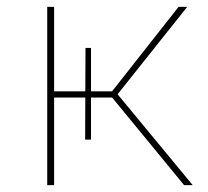

<svg xmlns="http://www.w3.org/2000/svg" viewBox="-20 -537 603 557"><path d="M298 -263 315 -271 539 0H514ZM117 -517H137V0H117ZM130 -272H317V-254H130ZM298 -263 498 -517H523L316 -257ZM228 -398H244V-132H227Z"/></svg>

Font: Montserrat
Style: Regular
Weight: 400
Designer: Julieta Ulanovsky
Foundry: Julieta Ulanovsky
Version: Version 8.000